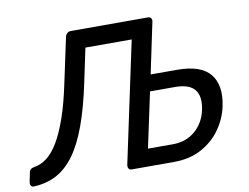

<svg xmlns="http://www.w3.org/2000/svg" viewBox="-121 -808 1187 915"><g transform="rotate(-10 472.5 -350.0)"><path d="M-26 -1Q-36 0 -41 -7Q-46 -14 -44 -25L-35 -69Q-32 -89 -9 -92Q23 -97 52 -119Q81 -141 107 -184.5Q133 -228 157 -296.5Q181 -365 201 -462L247 -677Q249 -687 256.5 -693.5Q264 -700 274 -700H647Q657 -700 662 -693.5Q667 -687 665 -677L613 -430H741Q856 -430 900.5 -375Q945 -320 924 -220Q912 -163 876.5 -112.5Q841 -62 784 -31Q727 0 650 0H446Q436 0 431.5 -6.5Q427 -13 428 -23L553 -610H329L295 -449Q270 -329 239 -244.5Q208 -160 169.5 -107.5Q131 -55 83 -29.5Q35 -4 -26 -1ZM539 -84H659Q724 -84 768 -122Q812 -160 825 -222Q838 -286 811.5 -318.5Q785 -351 716 -351H596Z"/></g></svg>

Font: Rubik
Style: Italic
Weight: 400
Italic angle: -12°
Designer: Hubert and Fischer
Foundry: Hubert and Fischer
Version: Version 2.300;gftools[0.9.30]